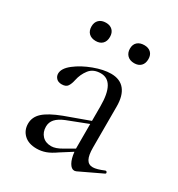

<svg xmlns="http://www.w3.org/2000/svg" viewBox="-141 -655 703 757"><g transform="rotate(30 210.5 -276.0)"><path d="M415 -54Q419 -54 420.5 -49.5Q422 -45 418 -43L315 6Q309 8 306 8Q293 8 283 -9.5Q273 -27 270 -57L218 -24Q194 -7 174.5 0Q155 7 134 7Q97 7 76.5 -12.5Q56 -32 56 -62Q56 -92 80 -114Q104 -136 159 -157L269 -197V-264Q269 -377 206 -377Q172 -377 154.5 -354.5Q137 -332 131 -303Q127 -284 119.5 -273Q112 -262 93 -262Q77 -262 68.5 -271Q60 -280 60 -292Q60 -316 91 -340Q122 -364 165 -380Q208 -396 242 -396Q283 -396 304 -370Q325 -344 325 -295V-108Q325 -73 334 -56.5Q343 -40 363 -40Q380 -40 413 -54ZM269 -71V-76V-183L176 -147Q149 -136 136 -121.5Q123 -107 123 -87Q123 -62 138 -46Q153 -30 179 -30Q199 -30 226 -46ZM81 -519Q81 -538 92.5 -549Q104 -560 124 -560Q143 -560 154 -549Q165 -538 165 -519Q165 -499 154 -488Q143 -477 124 -477Q104 -477 92.5 -488Q81 -499 81 -519ZM256 -519Q256 -538 267.5 -548.5Q279 -559 299 -559Q318 -559 329 -548.5Q340 -538 340 -519Q340 -499 329 -488Q318 -477 299 -477Q279 -477 267.5 -488.5Q256 -500 256 -519Z"/></g></svg>

Font: Cormorant Garamond
Style: Regular
Weight: 400
Designer: Christian Thalmann (Catharsis Fonts)
Version: Version 3.000